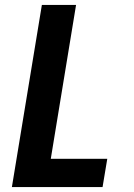

<svg xmlns="http://www.w3.org/2000/svg" viewBox="-20 -755 540 775"><path d="M28 0 149 -735H287L185 -114H413L394 0Z"/></svg>

Font: Iosevka SS18 Heavy
Style: Italic
Weight: 900
Italic angle: -9°
Monospace: yes
Designer: Belleve Invis
Foundry: Belleve Invis
Version: Version 25.1.1; ttfautohint (v1.8.4)